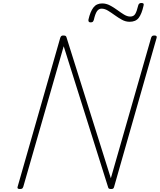

<svg xmlns="http://www.w3.org/2000/svg" viewBox="-20 -1253 1071 1287"><path d="M113 14Q93 14 98 -1L384 -1000Q387 -1008 391 -1011.5Q395 -1015 404 -1015Q413 -1015 418 -1013Q423 -1011 425 -1005L723 -58L993 -1000Q996 -1008 1000 -1011.5Q1004 -1015 1015 -1015Q1034 -1015 1030 -1000L745 -1Q743 7 739 10.5Q735 14 725 14Q716 14 711 11.5Q706 9 705 3L407 -943L136 -1Q133 7 129 10.5Q125 14 113 14ZM587 -1103Q570 -1103 573 -1122Q585 -1175 606 -1202.5Q627 -1230 665 -1230Q692 -1230 717.5 -1216.5Q743 -1203 766 -1186Q789 -1169 811 -1155.5Q833 -1142 853 -1142Q876 -1142 886.5 -1159.5Q897 -1177 906 -1215Q910 -1233 927 -1233Q938 -1233 941.5 -1229Q945 -1225 942 -1214Q930 -1160 910 -1133.5Q890 -1107 849 -1107Q822 -1107 797.5 -1120.5Q773 -1134 749.5 -1151Q726 -1168 704 -1181.5Q682 -1195 661 -1195Q642 -1195 630 -1177.5Q618 -1160 609 -1120Q606 -1111 602 -1107Q598 -1103 587 -1103Z"/></svg>

Font: Playwrite AU QLD Thin
Style: Regular
Weight: 250
Designer: Veronika Burian, José Scaglione
Foundry: TypeTogether
Version: Version 1.002